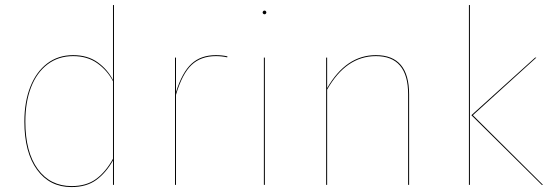

<svg xmlns="http://www.w3.org/2000/svg" viewBox="-20 -751 2251 780"><path d="M443 -730V0H439V-99Q410 -48 370.5 -19.5Q331 9 270 9Q182 9 130.5 -61.5Q79 -132 79 -257Q79 -337 103 -398Q127 -459 171.5 -493Q216 -527 277 -527Q336 -527 376.5 -498Q417 -469 439 -426V-731ZM439 -106V-421Q416 -465 375.5 -494Q335 -523 277 -523Q217 -523 173 -489.5Q129 -456 106 -396Q83 -336 83 -257Q83 -133 133.5 -64Q184 5 271 5Q331 5 370.5 -24Q410 -53 439 -106Z M904 -522 903 -518Q881 -523 857 -523Q796 -523 758 -487Q720 -451 695 -366V0H691V-517H695V-377Q720 -457 758 -492Q796 -527 857 -527Q882 -527 904 -522Z M1056 0H1052V-517H1056ZM1062 -700Q1062 -698 1060 -695.5Q1058 -693 1055 -693Q1051 -693 1049 -695.5Q1047 -698 1047 -700Q1047 -703 1049 -705.5Q1051 -708 1055 -708Q1058 -708 1060 -705.5Q1062 -703 1062 -700Z M1642 -368V0H1638V-368Q1638 -523 1507 -523Q1386 -523 1309 -387V0H1305V-517H1309V-393Q1386 -527 1507 -527Q1642 -527 1642 -368Z M1889 0H1885V-730L1889 -731ZM1901 -283 2186 0H2181L1895 -283L2154 -517H2159Z"/></svg>

Font: FiraGO Four
Style: Regular
Weight: 100
Designer: bBox Type
Foundry: bBox Type GmbH
Version: Version 1.001